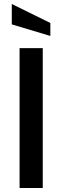

<svg xmlns="http://www.w3.org/2000/svg" viewBox="-20 -941 312 961"><path d="M78 -700H194V0H78ZM39 -819V-921L232 -826V-761Z"/></svg>

Font: Cabin SemiBold
Style: Regular
Weight: 600
Designer: Pablo Impallari
Foundry: Pablo Impallari. http://www.impallari.com Igino Marini. http://www.ikern.com
Version: Version 2.001